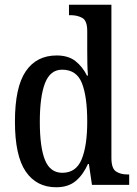

<svg xmlns="http://www.w3.org/2000/svg" viewBox="-20 -780 580 810"><path d="M217 10Q134 10 88.5 -56.5Q43 -123 43 -267Q43 -412 88.5 -479Q134 -546 219 -546Q268 -546 298 -522.5Q328 -499 347 -461H351Q349 -485 348.5 -513.5Q348 -542 348 -569V-649Q348 -693 327 -704.5Q306 -716 278 -716H271V-760H450V-114Q450 -70 469 -57Q488 -44 518 -44H525V0H368L355 -88H351Q331 -43 299.5 -16.5Q268 10 217 10ZM243 -51Q301 -51 324.5 -108Q348 -165 348 -267Q348 -373 325.5 -429.5Q303 -486 242 -486Q192 -486 170 -429.5Q148 -373 148 -266Q148 -158 170 -104.5Q192 -51 243 -51Z"/></svg>

Font: Noto Serif Tamil Condensed Medium
Style: Italic
Weight: 500
Width: 3
Italic angle: -12°
Designer: Indian Type Foundry, Tom Grace, and the Monotype Design Team
Foundry: Monotype Imaging Inc.
Version: Version 2.003; ttfautohint (v1.8.4.7-5d5b)